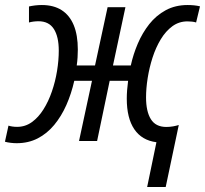

<svg xmlns="http://www.w3.org/2000/svg" viewBox="-51 -564 820 768"><path d="M537.6 184.1 574.7 4.9Q516.6 -2.4 486.3 -46.9Q456.1 -91.3 456.1 -169.4Q456.1 -186 457.5 -203.9Q459 -221.7 461.4 -240.7H387.7L337.4 0H265.1L316.9 -240.7H246.1Q234.4 -189 214.4 -143.8Q194.3 -98.6 165.8 -64.2Q137.2 -29.8 99.9 -10.5Q62.5 8.8 15.6 8.8Q4.4 8.8 -8.1 7.3Q-20.5 5.9 -31.2 2.9L-17.1 -61.5Q-10.3 -59.1 -1.5 -57.9Q7.3 -56.6 17.6 -56.6Q50.3 -56.6 76.7 -75.7Q103 -94.7 123 -126.7Q143.1 -158.7 156.7 -198.5Q170.4 -238.3 177.2 -280.5Q184.1 -322.8 184.1 -361.3Q184.1 -417.5 164.3 -448.2Q144.5 -479 103 -479Q93.3 -479 83.7 -477.8Q74.2 -476.6 64.9 -474.1V-538.1Q75.2 -540.5 88.6 -542.2Q102.1 -543.9 116.2 -543.9Q163.6 -543.9 195.6 -523.4Q227.5 -502.9 243.9 -463.4Q260.3 -423.8 260.3 -365.7Q260.3 -351.1 259.3 -334.7Q258.3 -318.4 255.9 -302.2H329.1L379.4 -535.2H450.7L400.9 -302.2H472.2Q481.9 -346.7 500.2 -389.6Q518.6 -432.6 546.1 -467.5Q573.7 -502.4 612.1 -523.2Q650.4 -543.9 699.7 -543.9Q712.4 -543.9 724.9 -542.7Q737.3 -541.5 749 -538.6L733.4 -474.1Q726.1 -476.6 716.8 -477.5Q707.5 -478.5 698.7 -478.5Q665 -478.5 638.4 -459Q611.8 -439.5 592 -406.7Q572.3 -374 559.3 -334Q546.4 -293.9 539.8 -252.4Q533.2 -210.9 533.2 -174.3Q533.2 -118.2 552.5 -87.2Q571.8 -56.2 614.3 -56.2Q628.4 -56.2 641.6 -58.6Q654.8 -61 664.1 -64L611.8 184.1Z"/></svg>

Font: Open Sans SemiCondensed
Style: Italic
Weight: 400
Width: 4
Italic angle: -12°
Designer: Monotype Design Team
Foundry: Monotype Imaging Inc.
Version: Version 3.000